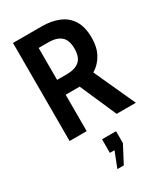

<svg xmlns="http://www.w3.org/2000/svg" viewBox="-241 -795 1019 1187"><g transform="rotate(-30 268.5 -201.0)"><path d="M61 0V-700H265Q335 -700 387.8 -678Q440.5 -656 469.8 -608.5Q499 -561 499 -484Q499 -418 472.8 -369.8Q446.5 -321.5 400 -293.5L534 0H397L283 -260H183V0ZM183 -366H254Q310.5 -366 341.8 -392.2Q373 -418.5 373 -480Q373 -541.5 341.8 -567.8Q310.5 -594 254 -594H183ZM276 298H230L273 188H240V91H340V176Z"/></g></svg>

Font: Cabin Condensed
Style: Bold
Weight: 700
Width: 3
Designer: Pablo Impallari
Foundry: Pablo Impallari. http://www.impallari.com Igino Marini. http://www.ikern.com
Version: Version 3.001; ttfautohint (v1.8.3)